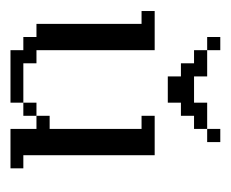

<svg xmlns="http://www.w3.org/2000/svg" viewBox="-56 -374 430 357"><g transform="rotate(90 158.5 -195.0)"><path d="M170.4 -23.9V-48.3H194.8V-23.9ZM72.8 0V-23.9H48.3V-48.3H23.9V-243.7H0V-268.1H72.8V-48.3H97.2V-23.9H170.4V0ZM219.2 0V-48.3H194.8V-72.8H219.2V-243.7H194.8V-268.1H268.1V-23.9H292.5V0ZM121.6 -292.5V-316.9H97.2V-341.3H72.8V-365.7H121.6V-341.3H170.4V-365.7H219.2V-341.3H194.8V-316.9H170.4V-292.5ZM48.3 -365.7V-390.1H72.8V-365.7ZM219.2 -365.7V-390.1H243.7V-365.7Z"/></g></svg>

Font: FS Mondwest Regular
Style: Regular
Weight: 400
Designer: NZWStudios2024
Foundry: https://fontstruct.com
Version: Version 1.0